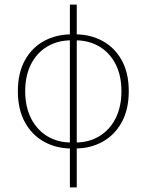

<svg xmlns="http://www.w3.org/2000/svg" viewBox="-20 -638 640 838"><path d="M291 10Q226 10 173 -19Q120 -48 89 -104Q58 -160 58 -240Q58 -320 89 -375.5Q120 -431 173 -459.5Q226 -488 291 -488V-462Q232 -462 186.5 -435Q141 -408 115.5 -358Q90 -308 90 -240Q90 -172 115.5 -121.5Q141 -71 186.5 -43.5Q232 -16 291 -16ZM309 10V-16Q368 -16 413.5 -43.5Q459 -71 484.5 -121.5Q510 -172 510 -240Q510 -308 484.5 -358Q459 -408 413.5 -435Q368 -462 309 -462V-488Q374 -488 427 -459.5Q480 -431 511 -375.5Q542 -320 542 -240Q542 -160 511 -104Q480 -48 427 -19Q374 10 309 10ZM285 180V-618H315V180Z"/></svg>

Font: Source Code Pro ExtraLight
Style: Regular
Weight: 200
Monospace: yes
Designer: Paul D. Hunt, Teo Tuominen
Foundry: Adobe
Version: Version 1.026;hotconv 1.1.0;makeotfexe 2.6.0